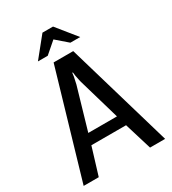

<svg xmlns="http://www.w3.org/2000/svg" viewBox="-209 -991 988 1102"><g transform="rotate(-30 285.0 -440.0)"><path d="M145 -750 250 -880H320L425 -750H360L285 -815L210 -750ZM15 0 220 -700H350L555 0H455L400 -180H170L115 0ZM190 -250H380L300 -525Q298 -530 290 -572L287 -595H283L280 -571Q273 -537 270 -525Z"/></g></svg>

Font: Scada
Style: Regular
Weight: 400
Designer: Jovanny Lemonad
Foundry: Jovanny Lemonad
Version: Version 4.100;PS 004.100;hotconv 1.0.88;makeotf.lib2.5.64775